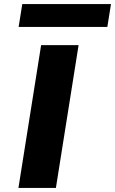

<svg xmlns="http://www.w3.org/2000/svg" viewBox="-20 -928 568 948"><path d="M71 0 183 -705H368L256 0ZM72 -795 90 -908H528L510 -795Z"/></svg>

Font: Nunito Sans 7pt Expanded ExtraBold
Style: Italic
Weight: 800
Width: 7
Italic angle: -9°
Designer: Vernon Adams
Foundry: Vernon Adams
Version: Version 3.101;gftools[0.9.27]